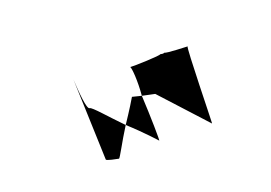

<svg xmlns="http://www.w3.org/2000/svg" viewBox="-80 -746 1350 955"><g transform="rotate(-20 595.0 -268.5)"><path d="M329 -533C329 -533 330 -496 332 -451ZM332 -451 347 -23C345 -16 400 -6 410 -4C415 -2 453 -78 499 -150C431 -219 372 -290 359 -290C343 -290 336 -381 332 -451ZM499 -150C572 -84 629 -20 629 -20C632 -17 630 -147 624 -259L576 -271C575 -268 540 -211 499 -150ZM618 -414C617 -414 617 -413 619 -413C619 -414 618 -414 618 -414ZM619 -413C625 -404 631 -336 624 -259L690 -245L905 -10C907 -4 914 -412 922 -412C922 -412 803 -416 805 -422L794 -420L780 -422C782 -416 638 -411 619 -413Z"/></g></svg>

Font: Ampere
Style: SuExt
Weight: 400
Version: Version 1